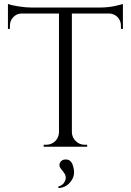

<svg xmlns="http://www.w3.org/2000/svg" viewBox="-20 -739 658 967"><path d="M589 -594C589 -594 599 -593 599 -593C599 -593 599 -719 599 -719C599 -719 599 -719 599 -719C594 -717 581 -714 560 -709C538 -704 511 -701 478 -701C478 -701 140 -701 140 -701C140 -701 140 -701 140 -701C119 -701 97 -703 72 -707C47 -711 30 -715 20 -719C20 -719 20 -593 20 -593C20 -593 30 -594 30 -594C30 -594 30 -611 30 -611C30 -611 30 -611 30 -611C30 -627 36 -641 47 -653C58 -664 71 -670 87 -671C87 -671 277 -671 277 -671C277 -671 277 -71 277 -71C277 -71 277 -71 277 -71C276 -54 270 -40 258 -28C245 -16 230 -10 213 -10C213 -10 200 -10 200 -10C200 -10 200 0 200 0C200 0 419 0 419 0C419 0 419 -10 419 -10C419 -10 406 -10 406 -10C406 -10 406 -10 406 -10C389 -10 374 -16 362 -28C349 -40 343 -55 342 -72C342 -72 342 -671 342 -671C342 -671 532 -671 532 -671C532 -671 532 -671 532 -671C547 -670 561 -664 572 -653C583 -641 589 -627 589 -611C589 -611 589 -594 589 -594ZM282 81C279 87 279 93 280 99C280 99 280 99 280 99C281 102 282 104 284 107C286 110 288 113 289 114C290 116 292 118 295 121C298 124 299 127 300 128C300 128 300 128 300 128C313 144 315 161 304 179C304 179 304 179 304 179C299 189 288 196 273 201C273 201 275 208 275 208C275 208 275 208 275 208C302 207 324 194 340 170C340 170 340 170 340 170C349 157 353 143 353 129C353 116 350 101 344 86C337 71 326 64 311 64C311 64 311 64 311 64C297 64 287 70 282 81C282 81 282 81 282 81Z"/></svg>

Font: Cinzel Utterance
Style: Regular
Weight: 500
Designer: Natanael Gama
Foundry: ""
Version: ""